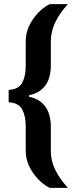

<svg xmlns="http://www.w3.org/2000/svg" viewBox="-20 -763 371 933"><path d="M105 -31V-149Q105 -199 88 -231Q71 -263 22 -266V-326Q71 -329 88 -361Q105 -393 105 -443V-561Q105 -618 139.5 -668.5Q174 -719 222 -743H310Q227 -653 227 -563V-445Q227 -323 121 -300V-293Q227 -270 227 -146V-29Q227 19 248.5 62.5Q270 106 310 150H222Q174 126 139.5 75.5Q105 25 105 -31Z"/></svg>

Font: Saira Semi Condensed SemiBold
Style: Regular
Weight: 600
Width: 4
Designer: Hector Gatti with collaboration of the Omnibus-Type team
Foundry: Omnibus-Type
Version: Version 1.001; ttfautohint (v1.8)